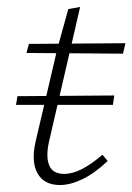

<svg xmlns="http://www.w3.org/2000/svg" viewBox="-20 -523 380 551"><path d="M152 8Q107 8 88 -25Q69 -58 82 -116L145 -385L176 -497L210 -503L121 -118Q111 -74 121 -49Q131 -24 164 -24Q189 -24 216.5 -38.5Q244 -53 274 -79L289 -61Q252 -26 217 -9Q182 8 152 8ZM26 -222 30 -247 308 -249 304 -222ZM56 -371 63 -397 340 -399 333 -369Z"/></svg>

Font: Ysabeau Office ExtraLight
Style: Italic
Weight: 250
Italic angle: -12°
Designer: Christian Thalmann (Catharsis Fonts)
Version: Version 2.001;gftools[0.9.30]; featfreeze: tnum,lnum,ss02